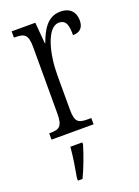

<svg xmlns="http://www.w3.org/2000/svg" viewBox="-146 -608 645 892"><g transform="rotate(-20 176.5 -162.0)"><path d="M29 0H237V-31H221C174 -31 157 -38 157 -103V-275C157 -375 187 -499 246 -499C283 -499 289 -469 289 -422C327 -422 342 -444 342 -476C342 -516 319 -545 270 -545C205 -545 176 -488 155 -431H153L144 -536H27V-505H30C78 -505 96 -497 96 -433V-105C96 -39 78 -31 31 -31H29ZM79 208V221H102C122 180 147 113 159 71V61H100C96 112 87 161 79 208Z"/></g></svg>

Font: Noto Serif Tamil ExtraCondensed Light
Style: Italic
Weight: 300
Width: 2
Italic angle: -12°
Designer: Indian Type Foundry, Tom Grace, and the Monotype Design Team
Foundry: Monotype Imaging Inc.
Version: Version 2.003